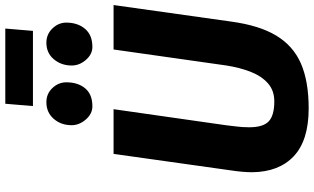

<svg xmlns="http://www.w3.org/2000/svg" viewBox="-256 -950 1214 743"><g transform="rotate(-90 351.5 -579.0)"><path d="M303 8Q179.5 8 118.2 -49.5Q57 -107 56 -211Q56 -228.5 57.8 -248.8Q59.5 -269 63 -292L127 -747H300L238 -313Q236 -293.5 233 -271.2Q230 -249 230 -222Q230 -168 253 -146.5Q276 -125 330 -125Q372.5 -125 400.5 -150Q428.5 -175 444.8 -217Q461 -259 469 -310L531 -747H703L639 -292Q624 -182.5 585 -118Q545.5 -52 476.8 -22Q408 8 303 8ZM311 -829Q282 -829 260 -854.5Q238 -880 238 -909Q238 -950.5 262.8 -978.8Q287.5 -1007 327 -1007Q360 -1007 382 -983.5Q404 -960 404 -930Q404 -885 380.8 -857Q357.5 -829 311 -829ZM541 -829Q512.5 -829 490.8 -854Q469 -879 469 -909Q469 -949.5 493.2 -978.2Q517.5 -1007 557 -1007Q590 -1007 612.5 -983.5Q635 -960 635 -930Q635 -886 611 -857.5Q587 -829 541 -829ZM312 -1059 321 -1166H612L603 -1059Z"/></g></svg>

Font: Merriweather Sans ExtraBold
Style: Italic
Weight: 800
Italic angle: -7.5°
Designer: Eben Sorkin
Foundry: Eben Sorkin
Version: Version 2.001; ttfautohint (v1.8.3)